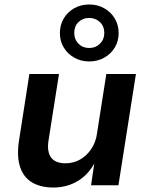

<svg xmlns="http://www.w3.org/2000/svg" viewBox="-20 -826 662 856"><path d="M218 10Q161 10 122.5 -13Q84 -36 69 -83.5Q54 -131 65 -201L111 -496H243L197 -204Q191 -171 197 -147Q203 -123 221.5 -110.5Q240 -98 272 -98Q308 -98 337.5 -115Q367 -132 387 -162Q407 -192 412 -228L454 -496H586L508 0H386L401 -102H403Q374 -47 326 -18.5Q278 10 218 10ZM378 -552Q341 -552 311 -569Q281 -586 264 -614.5Q247 -643 247 -678Q247 -715 264 -743.5Q281 -772 310.5 -789Q340 -806 378 -806Q415 -806 445 -789Q475 -772 492 -743Q509 -714 509 -678Q509 -643 492 -614.5Q475 -586 445 -569Q415 -552 378 -552ZM378 -612Q406 -612 425.5 -631Q445 -650 445 -679Q445 -709 425.5 -727.5Q406 -746 377 -746Q349 -746 330 -727.5Q311 -709 311 -679Q311 -650 330 -631Q349 -612 378 -612Z"/></svg>

Font: Nunito Sans 9pt
Style: Bold Italic
Weight: 700
Italic angle: -9°
Version: Version 3.101;gftools[0.9.27]